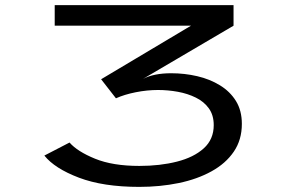

<svg xmlns="http://www.w3.org/2000/svg" viewBox="-20 -720 1140 751"><path d="M524.5 11Q383.5 11 288.8 -25Q194 -61 153.5 -111.5L252 -162.5Q282.5 -127.5 351.8 -99.2Q421 -71 525 -71Q606 -71 672 -87.8Q738 -104.5 777 -139.8Q816 -175 816 -230.5Q816 -269.5 797 -296Q778 -322.5 746 -338.2Q714 -354 675.5 -361Q637 -368 598 -368Q555 -368 511 -359.2Q467 -350.5 433.5 -335.5L375.5 -410L727 -619.5H194V-700H893.5V-619.5L539.5 -411.5Q582 -433.5 649.5 -433.5Q702 -433.5 751.5 -422Q801 -410.5 840.5 -386.2Q880 -362 903 -324.8Q926 -287.5 926 -235.5Q926 -173 894.5 -126.8Q863 -80.5 807.2 -49.8Q751.5 -19 679 -4Q606.5 11 524.5 11Z"/></svg>

Font: Trispace Expanded
Style: Regular
Weight: 400
Width: 7
Designer: Tyler Finck
Foundry: Etcetera Type Company
Version: Version 1.210; ttfautohint (v1.8.3)